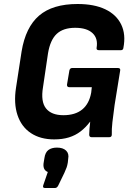

<svg xmlns="http://www.w3.org/2000/svg" viewBox="-20 -686 660 960"><path d="M251 11Q182 11 134.5 -20.5Q87 -52 67.5 -110.5Q48 -169 60 -247L88 -429Q108 -550 175.5 -608Q243 -666 368 -666Q451 -666 506.5 -639.5Q562 -613 586 -563.5Q610 -514 597 -447Q596 -435 584 -435H475Q461 -435 463 -447Q471 -494 442.5 -520.5Q414 -547 356 -547Q296 -547 263.5 -516.5Q231 -486 220 -419L195 -250Q183 -178 210 -144Q237 -110 297 -110Q356 -110 391 -138.5Q426 -167 436 -223L439 -250H327Q314 -250 315 -263L327 -334Q330 -346 341 -346H569Q583 -346 581 -334L553 -161Q546 -111 542 -75Q538 -39 539 -13Q539 0 526 0H438Q426 0 426 -13Q426 -25 427.5 -43Q429 -61 431 -77H430Q409 -49 383 -29Q357 -9 324.5 1Q292 11 251 11ZM205 254Q192 254 196 241L219 174Q191 163 199 123L202 105Q206 76 222 64Q238 52 265 52Q295 52 310.5 67Q326 82 321 108L319 127Q317 140 313 151.5Q309 163 302 178L271 242Q265 254 255 254Z"/></svg>

Font: Sofia Sans Semi Condensed ExtraBold
Style: Italic
Weight: 800
Italic angle: -9°
Version: Version 4.100